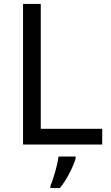

<svg xmlns="http://www.w3.org/2000/svg" viewBox="-20 -734 564 975"><path d="M97 0H499V-80H187V-714H97ZM364 70V61H277C272 104 251 176 236 209V221H284C320 178 355 106 364 70Z"/></svg>

Font: Noto Sans Miao
Style: Regular
Weight: 400
Designer: Monotype Design Team
Foundry: Monotype Imaging Inc.
Version: Version 2.003